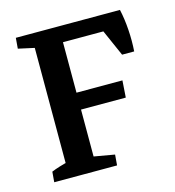

<svg xmlns="http://www.w3.org/2000/svg" viewBox="-80 -552 567 621"><g transform="rotate(-15 203.5 -241.5)"><path d="M78.6 -7.3V-476.6H171.4V-7.3ZM118.7 -204.6V-261.2H325.2L321.3 -204.6ZM98.1 -430.2V-483.4H376.5L367.2 -430.2ZM345.7 -341.8 297.4 -451.2 376.5 -483.4Q383.8 -450.7 386.2 -413.8Q388.7 -377 386.2 -341.8ZM26.9 0 29.8 -34.7Q54.2 -44.9 91.3 -53.7L78.6 -13.2V-84H171.4V-13.2L158.7 -49.8L240.2 -35.6L237.3 0ZM223.6 -483.4 220.7 -448.7Q196.3 -438.5 159.2 -429.7L171.4 -470.2V-399.4H78.6V-470.2L89.8 -433.6L24.9 -447.8L27.8 -483.4Z"/></g></svg>

Font: Markazi Text Medium
Style: Regular
Weight: 500
Designer: Borna Izadpanah (Arabic designer), Fiona Ross (Arabic design director) and Florian Runge (Latin designer)
Foundry: Borna Izadpanah and Florian Runge
Version: Version 1.001